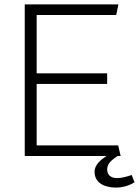

<svg xmlns="http://www.w3.org/2000/svg" viewBox="-20 -706 633 869"><path d="M576 86C555 93 533 100 509 100C488 100 465 91 465 60C465 33 489 16 509 2L512 0H526L515 -48H146V-326H465V-374H146V-638H506L516 -686H92V0H462C438 16 408 39 408 71C408 126 459 143 505 143C534 143 563 135 589 119Z"/></svg>

Font: Chivo Light
Style: Regular
Weight: 300
Designer: Hector Gatti
Foundry: Omnibus-Type
Version: Version 1.003;PS 001.003;hotconv 1.0.70;makeotf.lib2.5.58329